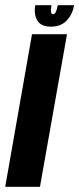

<svg xmlns="http://www.w3.org/2000/svg" viewBox="-60 -715 304 735"><path d="M-40 0 62.5 -584H196.5L93 0ZM135.5 -613Q97 -613 83 -636.2Q69 -659.5 75 -695H137Q134 -675.5 135.5 -668Q137 -660.5 143.5 -660.5Q155 -660.5 161 -695H223.5Q217.5 -659.5 195.2 -636.2Q173 -613 135.5 -613Z"/></svg>

Font: Anybody UltraCondensed Regular
Style: Bold Italic
Weight: 700
Width: 1
Italic angle: -10°
Designer: Tyler Finck
Foundry: Etcetera Type Company
Version: Version 1.010; ttfautohint (v1.8.3) -l 8 -r 50 -G 200 -x 14 